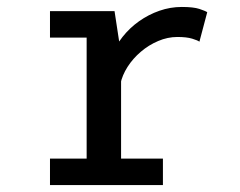

<svg xmlns="http://www.w3.org/2000/svg" viewBox="-20 -532 690 552"><path d="M123.7 0V-76.1H229.1V-423.9H123.7V-500H309.3L328.1 -376.6V-76.1H448.4V0ZM326.3 -290.9 286.7 -306.9Q287.6 -339.3 299.7 -369.6Q311.8 -399.9 332.3 -425.9Q352.8 -451.8 379.9 -471Q407.1 -490.2 438.4 -501.1Q469.7 -512 502.6 -512Q535.9 -512 553.1 -506.4Q570.3 -500.7 575.8 -496.9L553.3 -412.1Q548.6 -415.9 532.6 -420.8Q516.6 -425.7 490.1 -425.7Q461.9 -425.7 434.8 -414.1Q407.6 -402.6 384.9 -383.2Q362.1 -363.8 346.7 -339.7Q331.3 -315.6 326.3 -290.9Z"/></svg>

Font: Trispace Thin
Style: Regular
Weight: 100
Designer: Tyler Finck
Foundry: Etcetera Type Company
Version: Version 1.210